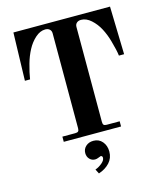

<svg xmlns="http://www.w3.org/2000/svg" viewBox="-135 -813 986 1152"><g transform="rotate(-15 358.0 -237.0)"><path d="M49.8 -414.1 58.1 -711.9H658.2L666 -414.1H633.8Q629.9 -447.8 612.8 -507.8Q600.6 -551.8 580.8 -589.4Q561 -627 531.2 -653.6Q501.5 -680.2 469.2 -680.2Q452.6 -680.2 442.4 -671.1Q432.1 -662.1 432.1 -646V-56.2Q432.1 -42.5 437.3 -37.4Q442.4 -32.2 456.1 -32.2H536.1V0H180.2V-32.2H259.8Q273.4 -32.2 278.8 -37.4Q284.2 -42.5 284.2 -56.2V-646Q284.2 -662.1 273.9 -671.1Q263.7 -680.2 247.1 -680.2Q214.8 -680.2 185.1 -653.6Q155.3 -627 135.3 -589.1Q115.2 -551.3 103 -507.8Q95.2 -481 90.1 -457.5Q85 -434.1 83.5 -423.8L82 -414.1ZM353 40Q387.2 40 408.2 64.9Q429.2 89.8 429.2 127Q429.2 167.5 403.1 195.8Q377 224.1 335 237.8L320.8 210Q343.8 201.7 363.3 185.3Q382.8 168.9 382.8 152.8Q382.8 146.5 379.4 143.3Q376 140.1 372.1 140.1Q369.6 140.1 357.7 145.5Q345.7 150.9 335 150.9Q314.9 150.9 301 136.2Q287.1 121.6 287.1 99.1Q287.1 73.7 305.7 56.9Q324.2 40 353 40Z"/></g></svg>

Font: Flanker Steampunk
Style: Bold
Weight: 700
Designer: Alexey Kryukov, Leonardo Di Lena
Foundry: Alexey Kryukov, Leonardo Di Lena
Version: 1.210